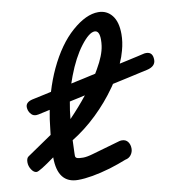

<svg xmlns="http://www.w3.org/2000/svg" viewBox="-186 -1002 1025 1114"><g transform="rotate(-10 326.0 -445.0)"><path d="M-76.2 -159.7Q50.3 -245.1 71.8 -260.7L75.7 -293.9Q81.5 -352.5 91.8 -404.8Q84 -402.8 80.6 -402.3Q69.3 -399.9 49.8 -395.5Q30.3 -391.1 22.5 -389.6Q15.1 -388.2 9.3 -388.2Q-7.8 -388.2 -18.8 -399.9Q-29.8 -411.6 -33.2 -423.1Q-36.6 -434.6 -36.6 -443.4Q-36.6 -471.7 2.4 -481.4Q7.8 -482.4 22.2 -485.6Q36.6 -488.8 64 -494.6Q91.3 -500.5 113.3 -505.4Q114.3 -505.9 115.5 -505.9Q116.7 -505.9 117.2 -506.3Q138.2 -576.2 166.5 -636.7Q228.5 -768.6 311.8 -841.3Q395 -914.1 466.8 -914.1Q517.1 -914.1 547.6 -876Q578.1 -837.9 578.1 -765.6Q578.1 -719.2 564.5 -670.4Q555.2 -634.8 538.6 -598.1Q555.7 -601.6 584 -607.9Q612.3 -614.3 623.5 -616.7Q633.3 -618.7 646.7 -621.8Q660.2 -625 668.9 -627Q677.7 -628.9 684.1 -630.4Q689.9 -632.3 699.7 -632.3Q739.3 -632.3 739.3 -585.4Q739.3 -546.9 688.5 -535.2Q678.7 -533.2 649.2 -526.6Q619.6 -520 570.1 -509Q520.5 -498 479.5 -489.3Q477.1 -485.4 472.2 -478Q467.3 -470.7 465.3 -468.3Q411.6 -391.6 341.1 -323.7Q270.5 -255.9 192.4 -208Q191.4 -183.6 190.7 -162.4Q189.9 -141.1 189.7 -133.3Q189.5 -125.5 189.5 -122.1V-116.7Q189.5 -106.9 198.7 -102.5Q208 -98.1 235.4 -98.1Q257.8 -98.1 294.4 -108.9L458 -155.8Q465.3 -157.7 473.1 -157.7Q496.1 -157.7 508.3 -141.4Q520.5 -125 520.5 -101.6Q520.5 -81.1 508.1 -64.2Q495.6 -47.4 473.6 -43.5Q429.7 -25.9 376 -9.3Q260.3 24.4 184.1 24.4Q64 24.4 64 -129.9Q-27.8 -63 -44.9 -63Q-61 -63 -74.7 -83.5Q-88.4 -104 -88.4 -127Q-88.4 -150.9 -76.2 -159.7ZM318.4 -549.8Q328.6 -552.2 352.3 -557.4Q376 -562.5 388.2 -565.4Q397.9 -581.1 402.3 -589.4Q445.8 -664.1 453.1 -718.8Q455.6 -735.4 455.6 -754.4Q455.6 -807.6 427.2 -807.6Q394.5 -807.6 345 -742.7Q295.4 -677.7 256.8 -575.7Q250.5 -559.1 241.7 -533.2Q246.1 -534.2 274.7 -540.5Q303.2 -546.9 318.4 -549.8ZM201.2 -331.1Q261.2 -393.6 306.6 -451.2L307.1 -452.1Q291 -448.2 265.6 -442.9Q261.2 -441.9 215.3 -432.1Q205.6 -380.9 201.2 -331.1Z"/></g></svg>

Font: iCiel Pacifico
Style: Regular
Weight: 400
Designer: Vernon Adams
Foundry: Vernon Adams
Version: Version 1.00 September 26, 2014, initial release